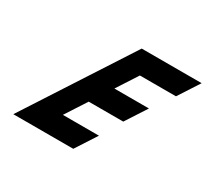

<svg xmlns="http://www.w3.org/2000/svg" viewBox="-161 -1067 1402 1309"><g transform="rotate(30 540.0 -412.5)"><path d="M1079.9 -825H607.9L73.5 0H545.5L652.4 -165H368.4L475.9 -331H747.9L854.8 -496H582.8L689 -660H973Z"/></g></svg>

Font: Hussar
Style: BdWodka
Weight: 700
Foundry: Cannot Into Space Fonts
Version: Version 2.00